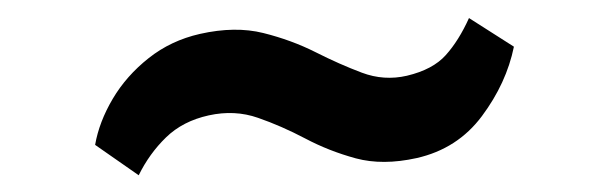

<svg xmlns="http://www.w3.org/2000/svg" viewBox="-20 -412 692 218"><path d="M88 -247.5Q92.5 -273.5 108 -299.8Q123.5 -326 148.8 -346Q174 -366 207 -373.5Q247 -382.5 279 -374.5Q311 -366.5 338.2 -352.8Q365.5 -339 390.8 -329.5Q416 -320 442 -326Q471.5 -333 486.2 -349.5Q501 -366 512.5 -391.5L563.5 -359Q555 -317.5 527.2 -280.2Q499.5 -243 453 -232.5Q414.5 -224 384 -232.2Q353.5 -240.5 326.5 -254.8Q299.5 -269 273 -278.2Q246.5 -287.5 217 -281Q187.5 -274.5 168.5 -256Q149.5 -237.5 137.5 -213Z"/></svg>

Font: Merriweather 36pt
Style: Bold
Weight: 700
Designer: Eben Sorkin
Foundry: Eben Sorkin
Version: Version 2.100